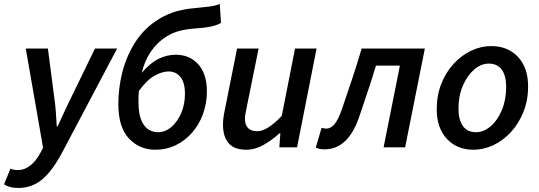

<svg xmlns="http://www.w3.org/2000/svg" viewBox="-68 -732 2679 954"><path d="M22 202Q-21 202 -48 184L-16 106Q-1 113 22 113Q54 113 83 90Q112 67 133 27L146 2L60 -491H170L202 -244Q207 -213 209.5 -174.5Q212 -136 214 -104H218Q234 -137 251 -174.5Q268 -212 284 -244L404 -491H514L246 16Q197 111 145 156.5Q93 202 22 202Z M620 -228Q620 -168 634 -135Q648 -102 670 -88.5Q692 -75 716 -75Q753 -75 783.5 -101Q814 -127 832.5 -170.5Q851 -214 851 -266Q851 -322 828.5 -349.5Q806 -377 770 -377Q739 -377 701 -356.5Q663 -336 622 -280Q621 -267 620.5 -254.5Q620 -242 620 -228ZM704 12Q625 12 572.5 -44Q520 -100 520 -215Q520 -295 540 -373.5Q560 -452 601 -517.5Q642 -583 703 -625Q741 -652 787.5 -669Q834 -686 902 -692Q946 -696 973 -699.5Q1000 -703 1024 -712L1030 -618Q1009 -606 977 -599.5Q945 -593 907 -591Q853 -587 820 -577.5Q787 -568 758 -550Q666 -491 636 -370Q679 -420 720.5 -440Q762 -460 805 -460Q875 -460 917.5 -412Q960 -364 960 -278Q960 -219 941 -166.5Q922 -114 887.5 -74Q853 -34 806 -11Q759 12 704 12Z M1156 12Q1095 12 1067.5 -21Q1040 -54 1040 -112Q1040 -129 1042 -145.5Q1044 -162 1048 -181L1110 -491H1217L1157 -195Q1154 -178 1151.5 -166Q1149 -154 1149 -143Q1149 -80 1211 -80Q1259 -80 1332 -156L1398 -491H1505L1408 0H1320L1325 -70H1321Q1285 -37 1242.5 -12.5Q1200 12 1156 12Z M1545 10Q1518 10 1501 1L1530 -97Q1535 -96 1540.5 -94.5Q1546 -93 1553 -93Q1576 -93 1594.5 -115.5Q1613 -138 1630 -187Q1656 -262 1681 -337.5Q1706 -413 1729 -491H2043L1945 0H1838L1919 -406H1800Q1781 -342 1760 -280Q1739 -218 1718 -155Q1663 10 1545 10Z M2285 12Q2202 12 2152 -42.5Q2102 -97 2102 -188Q2102 -259 2125 -316.5Q2148 -374 2187 -416Q2226 -458 2274 -480.5Q2322 -503 2372 -503Q2456 -503 2506 -449Q2556 -395 2556 -303Q2556 -233 2532.5 -175Q2509 -117 2470 -75Q2431 -33 2383 -10.5Q2335 12 2285 12ZM2297 -75Q2336 -75 2370.5 -105Q2405 -135 2426 -186Q2447 -237 2447 -300Q2447 -356 2425 -386Q2403 -416 2361 -416Q2322 -416 2287.5 -386Q2253 -356 2231.5 -305.5Q2210 -255 2210 -192Q2210 -137 2232 -106Q2254 -75 2297 -75Z"/></svg>

Font: Source Sans 3 Semibold
Style: Italic
Weight: 600
Italic angle: -11°
Designer: Paul D. Hunt
Foundry: Adobe
Version: Version 3.052;hotconv 1.1.0;makeotfexe 2.6.0